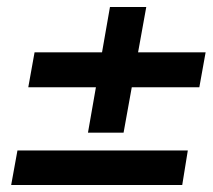

<svg xmlns="http://www.w3.org/2000/svg" viewBox="-20 -619 611 550"><path d="M12 -89 30 -188H518L502 -89ZM232 -239 295 -599H399L334 -239ZM61 -369 79 -469H569L551 -369Z"/></svg>

Font: DM Sans 20pt SemiBold
Style: Italic
Weight: 600
Italic angle: -10°
Version: Version 4.004;gftools[0.9.30]